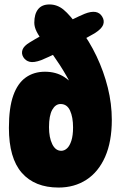

<svg xmlns="http://www.w3.org/2000/svg" viewBox="-20 -828 542 862"><path d="M243 14Q136 14 78 -52Q20 -118 20 -254Q20 -344 39.5 -399Q59 -454 95.5 -480Q132 -506 182 -506Q232 -506 269 -482Q306 -458 336 -414L305 -437Q281 -486 248 -537Q215 -588 177 -637Q155 -665 144.5 -686Q134 -707 134 -726Q134 -765 151 -786.5Q168 -808 202 -808Q237 -808 265.5 -784.5Q294 -761 336 -703Q381 -644 413.5 -575.5Q446 -507 464 -434.5Q482 -362 482 -290Q482 -192 452 -124Q422 -56 368 -21Q314 14 243 14ZM255 -151Q269 -151 281 -162Q293 -173 300.5 -196.5Q308 -220 308 -256Q308 -302 294.5 -331.5Q281 -361 252 -361Q229 -361 214.5 -335Q200 -309 200 -257Q200 -211 214.5 -181Q229 -151 255 -151ZM114 -638Q135 -651 166.5 -668.5Q198 -686 233.5 -704.5Q269 -723 302.5 -739.5Q336 -756 360 -766Q418 -789 439 -753Q450 -735 443 -716.5Q436 -698 404 -678Q369 -658 325.5 -635Q282 -612 239 -591.5Q196 -571 165 -558Q132 -546 113.5 -550.5Q95 -555 85 -571Q75 -587 81 -604.5Q87 -622 114 -638Z"/></svg>

Font: DynaPuff Condensed SemiBold
Style: Regular
Weight: 600
Width: 3
Designer: Toshi Omagari, Jennifer Daniel
Foundry: Google Fonts
Version: Version 2.000